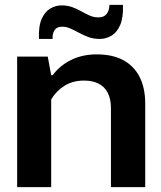

<svg xmlns="http://www.w3.org/2000/svg" viewBox="-20 -764 656 784"><path d="M50 0V-533H175L189 -457H195Q225 -497 271 -519.5Q317 -542 375 -542Q440 -542 484 -518Q528 -494 550.5 -449Q573 -404 573 -341V0H433V-323Q433 -360 420 -385Q407 -410 382.5 -422.5Q358 -435 323 -435Q277 -435 243 -413.5Q209 -392 189 -358V0ZM387 -605Q361 -605 340 -613Q319 -621 301 -631Q283 -641 266.5 -648Q250 -655 234 -655Q211 -655 202 -639.5Q193 -624 195 -605H139Q137 -658 150.5 -687.5Q164 -717 186 -729.5Q208 -742 231 -742Q255 -742 274.5 -735Q294 -728 311.5 -718Q329 -708 346 -700.5Q363 -693 382 -693Q404 -693 415 -706.5Q426 -720 427 -744H482Q484 -693 471 -662.5Q458 -632 435.5 -618.5Q413 -605 387 -605Z"/></svg>

Font: Hubot Sans SemiBold
Style: Regular
Weight: 600
Designer: Deni Anggara
Foundry: GitHub, Inc., Subsidiary of Microsoft Corporation
Version: Version 2.000